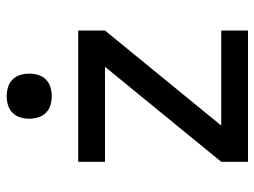

<svg xmlns="http://www.w3.org/2000/svg" viewBox="-116 -664 779 588"><g transform="rotate(-90 274.0 -369.5)"><path d="M73 0V-82L364 -438H73V-520H475V-438L184 -82H475V0ZM274 -601Q260 -601 246.5 -605Q233 -609 223 -619Q213 -629 209 -642.5Q205 -656 205 -670Q205 -684 209 -697.5Q213 -711 223 -721Q233 -731 246.5 -735Q260 -739 274 -739Q288 -739 301.5 -735Q315 -731 325 -721Q335 -711 339 -697.5Q343 -684 343 -670Q343 -656 339 -642.5Q335 -629 325 -619Q315 -609 301.5 -605Q288 -601 274 -601Z"/></g></svg>

Font: Iosevka Semi-Condensed Medium
Style: Regular
Weight: 500
Monospace: yes
Designer: Belleve Invis
Foundry: Belleve Invis
Version: Version 27.3.5